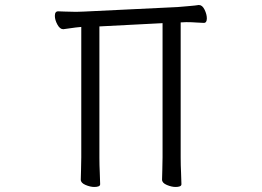

<svg xmlns="http://www.w3.org/2000/svg" viewBox="-20 -732 1040 763"><path d="M626 -640 375 -627V-106Q375 -75 376.5 -46Q378 -17 378 0Q378 6 371.5 8.5Q365 11 355 11Q339 11 320 3Q301 -5 301 -18Q301 -30 302 -55.5Q303 -81 303 -107V-625Q280 -623 261 -620Q242 -617 232 -616H231Q218 -616 208 -634.5Q198 -653 198 -669Q198 -687 211 -687Q219 -687 239 -686Q259 -685 282 -685Q290 -685 298.5 -685.5Q307 -686 314 -686L686 -704Q709 -706 733 -708Q757 -710 769 -712H771Q784 -712 793 -693.5Q802 -675 802 -659Q802 -641 790 -641Q780 -641 761 -642.5Q742 -644 720 -644Q715 -644 709 -643.5Q703 -643 698 -643V-106Q698 -75 699.5 -46Q701 -17 701 0Q701 6 694.5 8.5Q688 11 678 11Q662 11 643 3Q624 -5 624 -18Q624 -30 625 -55.5Q626 -81 626 -107Z"/></svg>

Font: Moon Stars Kai T HW
Style: Regular
Weight: 400
Designer: GuiWonder
Version: Version 1.101